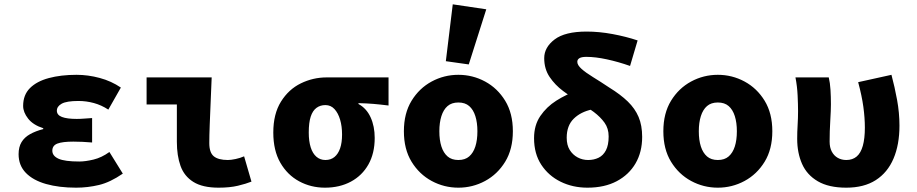

<svg xmlns="http://www.w3.org/2000/svg" viewBox="-20 -856 4240 888"><path d="M332 12Q253 12 193 -5Q133 -22 99.5 -56.5Q66 -91 66 -143Q66 -176 79.5 -198.5Q93 -221 119 -235.5Q145 -250 180 -259V-263Q133 -278 110 -307.5Q87 -337 87 -366Q87 -417 118.5 -448.5Q150 -480 206 -495Q262 -510 334 -510Q387 -510 441 -495.5Q495 -481 539 -451L481 -349Q449 -370 414 -379.5Q379 -389 343 -389Q288 -389 265.5 -376.5Q243 -364 243 -344Q243 -324 266.5 -315Q290 -306 335 -306Q351 -306 370 -307.5Q389 -309 406 -310V-197Q384 -199 361.5 -200Q339 -201 319 -201Q269 -201 245.5 -192Q222 -183 222 -159Q222 -135 250.5 -122Q279 -109 347 -109Q375 -109 412.5 -118Q450 -127 486 -153L548 -53Q490 -13 438 -0.5Q386 12 332 12Z M991 12Q917 12 874.5 -14.5Q832 -41 815 -88.5Q798 -136 798 -200V-373H658V-498H959Q957 -447 954.5 -389.5Q952 -332 950 -280Q948 -228 948 -194Q948 -150 969 -133Q990 -116 1034 -116Q1048 -116 1069.5 -120.5Q1091 -125 1109 -133L1143 -16Q1118 -6 1080.5 3Q1043 12 991 12Z M1483 12Q1418 12 1363.5 -17.5Q1309 -47 1276.5 -103.5Q1244 -160 1244 -243Q1244 -329 1279.5 -386Q1315 -443 1371.5 -470.5Q1428 -498 1491 -498H1777V-368Q1737 -373 1707 -375.5Q1677 -378 1638 -379V-375Q1675 -355 1694 -313.5Q1713 -272 1713 -218Q1713 -147 1684 -95.5Q1655 -44 1603 -16Q1551 12 1483 12ZM1485 -116Q1510 -116 1527 -130Q1544 -144 1553 -170Q1562 -196 1562 -234Q1562 -272 1553 -302.5Q1544 -333 1527 -351.5Q1510 -370 1485 -370Q1461 -370 1443.5 -357Q1426 -344 1417 -316.5Q1408 -289 1408 -243Q1408 -203 1417 -174.5Q1426 -146 1443.5 -131Q1461 -116 1485 -116Z M2100 12Q2034 12 1976.5 -19Q1919 -50 1883.5 -108Q1848 -166 1848 -249Q1848 -332 1883.5 -390Q1919 -448 1976.5 -479Q2034 -510 2100 -510Q2166 -510 2223.5 -479Q2281 -448 2316.5 -390Q2352 -332 2352 -249Q2352 -166 2316.5 -108Q2281 -50 2223.5 -19Q2166 12 2100 12ZM2100 -116Q2131 -116 2150 -132.5Q2169 -149 2178.5 -178.5Q2188 -208 2188 -249Q2188 -289 2178.5 -319Q2169 -349 2150 -365.5Q2131 -382 2100 -382Q2069 -382 2050 -365.5Q2031 -349 2021.5 -319Q2012 -289 2012 -249Q2012 -208 2021.5 -178.5Q2031 -149 2050 -132.5Q2069 -116 2100 -116ZM2148 -558 2042 -573 2074 -836 2229 -813Z M2697 12Q2629 12 2573 -15.5Q2517 -43 2483.5 -94Q2450 -145 2450 -217Q2450 -277 2479 -319.5Q2508 -362 2553 -390.5Q2598 -419 2647 -436L2719 -350Q2666 -339 2633.5 -307Q2601 -275 2601 -219Q2601 -185 2615 -162.5Q2629 -140 2651.5 -128Q2674 -116 2700 -116Q2727 -116 2748.5 -126.5Q2770 -137 2782.5 -161Q2795 -185 2795 -225Q2795 -262 2776 -288.5Q2757 -315 2726.5 -338Q2696 -361 2659 -383Q2622 -407 2584.5 -435Q2547 -463 2522 -500Q2497 -537 2497 -587Q2497 -637 2545 -673.5Q2593 -710 2693 -710Q2751 -710 2813 -698.5Q2875 -687 2929 -669L2894 -551Q2840 -570 2787 -581.5Q2734 -593 2692 -593Q2670 -593 2660 -587Q2650 -581 2650 -570Q2650 -555 2669.5 -537.5Q2689 -520 2722.5 -499.5Q2756 -479 2798 -451Q2850 -419 2883.5 -386.5Q2917 -354 2933.5 -315Q2950 -276 2950 -223Q2950 -153 2919.5 -100.5Q2889 -48 2832.5 -18Q2776 12 2697 12Z M3300 12Q3234 12 3176.5 -19Q3119 -50 3083.5 -108Q3048 -166 3048 -249Q3048 -332 3083.5 -390Q3119 -448 3176.5 -479Q3234 -510 3300 -510Q3366 -510 3423.5 -479Q3481 -448 3516.5 -390Q3552 -332 3552 -249Q3552 -166 3516.5 -108Q3481 -50 3423.5 -19Q3366 12 3300 12ZM3300 -116Q3331 -116 3350 -132.5Q3369 -149 3378.5 -178.5Q3388 -208 3388 -249Q3388 -289 3378.5 -319Q3369 -349 3350 -365.5Q3331 -382 3300 -382Q3269 -382 3250 -365.5Q3231 -349 3221.5 -319Q3212 -289 3212 -249Q3212 -208 3221.5 -178.5Q3231 -149 3250 -132.5Q3269 -116 3300 -116Z M3894 12Q3813 12 3762.5 -17.5Q3712 -47 3689.5 -98Q3667 -149 3667 -214Q3667 -246 3669 -278Q3671 -310 3671 -342Q3671 -372 3669 -414.5Q3667 -457 3659 -498H3813Q3819 -473 3821 -441Q3823 -409 3823 -374Q3823 -347 3820 -297.5Q3817 -248 3817 -201Q3817 -174 3827 -155Q3837 -136 3854.5 -126Q3872 -116 3894 -116Q3923 -116 3942 -132Q3961 -148 3970.5 -181.5Q3980 -215 3980 -266Q3980 -311 3973 -362Q3966 -413 3949 -476L4103 -510Q4118 -454 4129 -394Q4140 -334 4140 -275Q4140 -187 4112.5 -122.5Q4085 -58 4030.5 -23Q3976 12 3894 12Z"/></svg>

Font: Source Code Pro ExtraBold
Style: Regular
Weight: 800
Monospace: yes
Designer: Paul D. Hunt, Teo Tuominen
Foundry: Adobe Systems Incorporated
Version: Version 1.018;hotconv 1.0.116;makeotfexe 2.5.65601